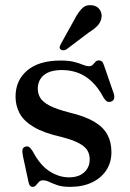

<svg xmlns="http://www.w3.org/2000/svg" viewBox="-20 -715 506 747"><path d="M248.5 -25Q286 -25 307.5 -44.5Q329 -64 329 -95Q329 -114.5 320 -129.8Q311 -145 287.2 -157.8Q263.5 -170.5 219.5 -182Q150.5 -197.5 111.5 -220.8Q72.5 -244 56.5 -273.8Q40.5 -303.5 40.5 -339Q40.5 -402.5 86 -441Q131.5 -479.5 216.5 -479.5Q248 -479.5 268.2 -474.2Q288.5 -469 302 -463.2Q315.5 -457.5 326 -457.5Q336 -457.5 341.2 -463.2Q346.5 -469 351.5 -474.5Q356.5 -480 365.5 -480Q371.5 -480 376.2 -476Q381 -472 384.5 -461L421 -355.5Q426 -342 424.2 -333Q422.5 -324 413 -320Q403.5 -316.5 396.8 -320.2Q390 -324 384 -333.5Q362 -375 336 -398.8Q310 -422.5 281.2 -432.5Q252.5 -442.5 221.5 -442.5Q174.5 -442.5 150.8 -422.8Q127 -403 127 -369.5Q127 -350 137 -333.8Q147 -317.5 173.5 -303.8Q200 -290 249 -277.5Q310 -263 346 -241.8Q382 -220.5 397.8 -191.2Q413.5 -162 413.5 -123Q413.5 -83.5 393.8 -53Q374 -22.5 337.8 -5.2Q301.5 12 253 12Q222.5 12 203.5 5.5Q184.5 -1 171.8 -7.2Q159 -13.5 147.5 -13.5Q137.5 -13.5 131.5 -7.2Q125.5 -1 120.2 5.5Q115 12 107 12Q101 12 97 7.8Q93 3.5 91 -6.5L69.5 -106.5Q66 -124 67.5 -132.5Q69 -141 77.5 -144Q86.5 -147.5 93.2 -142.8Q100 -138 107.5 -126Q136 -72 172.8 -48.5Q209.5 -25 248.5 -25ZM269.5 -639Q283.5 -666.5 299 -682Q314.5 -697.5 337.5 -694.5Q357.5 -692.5 367.5 -678.2Q377.5 -664 375 -648Q373 -630 360.5 -616.2Q348 -602.5 326 -589L238 -522.5Q232.5 -519.5 226.2 -519.2Q220 -519 216 -523Q211 -527 212.2 -532.5Q213.5 -538 216.5 -543.5Z"/></svg>

Font: Fraunces
Style: Regular
Weight: 400
Version: Version 1.000;[b76b70a41]